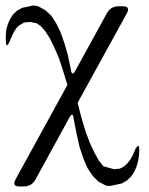

<svg xmlns="http://www.w3.org/2000/svg" viewBox="-20 -509 540 694"><path d="M88.9 -429.7 67.4 -427.7 48.8 -417 39.1 -407.2 30.3 -393.6 22.5 -377 12.7 -354.5Q2 -334 1 -359.4V-381.8L2.9 -403.3L8.8 -422.9L16.6 -440.4L27.3 -457L42 -470.7L59.6 -480.5L100.6 -489.3L118.2 -486.3L144.5 -471.7L166 -451.2L183.6 -423.8L199.2 -391.6L212.9 -352.5L225.6 -308.6L236.3 -256.8Q240.2 -231.4 252 -252.9L366.2 -460.9Q379.9 -486.3 409.2 -486.3H423.8Q452.1 -486.3 438.5 -460.9L260.7 -137.7L273.4 -86.9L289.1 -34.2L305.7 9.8L322.3 44.9L337.9 72.3L353.5 91.8L391.6 102.5L413.1 100.6L422.9 95.7L432.6 88.9L442.4 79.1L452.1 66.4L460.9 49.8L470.7 27.3Q483.4 7.8 483.4 31.2L482.4 54.7L478.5 76.2L472.7 95.7L463.9 114.3L453.1 129.9L438.5 143.6L419.9 154.3L378.9 163.1L363.3 162.1L335.9 147.5L314.5 126L295.9 97.7L281.2 63.5L267.6 22.5L256.8 -25.4L246.1 -81.1Q243.2 -106.4 231.4 -85L108.4 139.6Q94.7 165 65.4 165H50.8Q22.5 165 36.1 139.6L223.6 -202.1L209 -250L193.4 -297.9L175.8 -338.9L159.2 -372.1L142.6 -397.5L127 -415L112.3 -424.8Z"/></svg>

Font: B2 Hana
Style: Regular
Weight: 500
Version: 2020-08-05; (max)